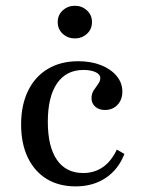

<svg xmlns="http://www.w3.org/2000/svg" viewBox="-20 -642 493 673"><path d="M245.2 11.3Q186.3 11.3 143.5 -14.9Q100.8 -41.1 77.4 -89.9Q54 -138.7 54 -205.6Q54 -273.4 78.2 -323.4Q102.4 -373.4 147.6 -400.4Q192.7 -427.4 254 -427.4Q299.2 -427.4 333.9 -413.7Q368.5 -400 388.7 -375.8Q408.9 -351.6 408.9 -321Q408.9 -292.7 391.9 -274.6Q375 -256.5 347.6 -256.5Q326.6 -256.5 313.7 -268.1Q300.8 -279.8 300.8 -297.6Q300.8 -313.7 308.5 -325.4Q316.1 -337.1 323.8 -347.2Q331.5 -357.3 331.5 -368.5Q331.5 -381.5 314.9 -389.1Q298.4 -396.8 272.6 -396.8Q212.1 -396.8 179.8 -349.6Q147.6 -302.4 147.6 -215.3Q147.6 -128.2 179.4 -81.9Q211.3 -35.5 271.8 -35.5Q310.5 -35.5 340.3 -56Q370.2 -76.6 389.5 -117.7L416.1 -102.4Q395.2 -48.4 350.8 -18.5Q306.5 11.3 245.2 11.3ZM242.7 -507.3Q217.7 -507.3 200 -523.4Q182.3 -539.5 182.3 -564.5Q182.3 -589.5 200 -605.6Q217.7 -621.8 242.7 -621.8Q266.9 -621.8 284.7 -605.6Q302.4 -589.5 302.4 -564.5Q302.4 -539.5 284.7 -523.4Q266.9 -507.3 242.7 -507.3Z"/></svg>

Font: Playfair 5pt SemiExpanded Light Medium
Style: Regular
Weight: 500
Version: Version 2.203